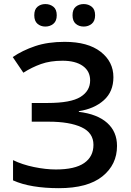

<svg xmlns="http://www.w3.org/2000/svg" viewBox="-20 -934 656 963"><path d="M548.8 -546.9Q548.8 -474.1 500.7 -431.2Q452.6 -388.2 375.5 -376.5V-373Q468.3 -361.8 517.6 -317.6Q566.9 -273.4 566.9 -202.1Q566.9 -107.9 493.2 -49.1Q419.4 9.8 275.4 9.8Q205.6 9.8 147.7 0.2Q89.8 -9.3 45.4 -29.3V-130.9Q91.3 -108.4 150.4 -96.2Q209.5 -84 260.3 -84Q355.5 -84 402.1 -116.2Q448.7 -148.4 448.7 -207.5Q448.7 -268.1 388.7 -295.9Q328.6 -323.7 224.1 -323.7H139.2V-417.5H218.8Q335 -417.5 383.5 -447.8Q432.1 -478 432.1 -530.8Q432.1 -577.1 395.3 -603.3Q358.4 -629.4 293.5 -629.4Q231.9 -629.4 185.5 -612.8Q139.2 -596.2 97.2 -569.3L43.9 -647.9Q92.8 -681.2 156.2 -702.6Q219.7 -724.1 304.2 -724.1Q420.9 -724.1 484.9 -674.3Q548.8 -624.5 548.8 -546.9ZM151.9 -857.4Q151.9 -886.7 168 -900.1Q184.1 -913.6 207.5 -913.6Q231 -913.6 247.8 -900.1Q264.6 -886.7 264.6 -857.4Q264.6 -828.6 247.8 -814.7Q231 -800.8 207.5 -800.8Q184.1 -800.8 168 -814.7Q151.9 -828.6 151.9 -857.4ZM343.8 -857.4Q343.8 -886.7 359.9 -900.1Q376 -913.6 399.9 -913.6Q423.3 -913.6 440.2 -900.1Q457 -886.7 457 -857.4Q457 -828.6 440.2 -814.7Q423.3 -800.8 399.9 -800.8Q376 -800.8 359.9 -814.7Q343.8 -828.6 343.8 -857.4Z"/></svg>

Font: Open Sans SemiBold
Style: Regular
Weight: 600
Designer: Monotype Design Team
Foundry: Monotype Imaging Inc.
Version: Version 3.003; ttfautohint (v1.8.4)